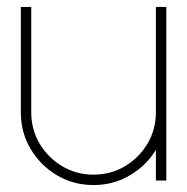

<svg xmlns="http://www.w3.org/2000/svg" viewBox="-20 -520 539 553"><path d="M40 -196.5V-500H70V-196.5Q70 -147 94.2 -106.2Q118.5 -65.5 159.2 -41.2Q200 -17 249.5 -17Q299 -17 339.8 -41.2Q380.5 -65.5 404.8 -106.2Q429 -147 429 -196.5V-500H459V0H429V-88.5Q401.5 -43 354 -15Q306.5 13 249.5 13Q191.5 13 144 -15.2Q96.5 -43.5 68.2 -91Q40 -138.5 40 -196.5Z"/></svg>

Font: Urbanist Thin
Style: Regular
Weight: 100
Designer: Corey Hu
Foundry: Corey Hu
Version: Version 1.330; ttfautohint (v1.8.4.7-5d5b)